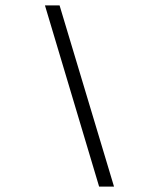

<svg xmlns="http://www.w3.org/2000/svg" viewBox="-20 -689 599 709"><path d="M401 0H346L146 -669H200Z"/></svg>

Font: GFS Artemisia
Style: Italic
Weight: 400
Italic angle: -12°
Designer: Takis Katsoulidis and George D. Matthiopoulos
Foundry: George Matthiopoulos and Takis Katsoulidis
Version: Version 1.0